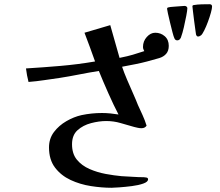

<svg xmlns="http://www.w3.org/2000/svg" viewBox="-20 -856 1040 909"><path d="M779 -639Q779 -668 760 -684.5Q741 -701 715 -701Q693 -701 675 -681Q657 -661 657 -634Q657 -624 663 -614Q632 -604 609 -597Q586 -590 546 -582L502 -737L380 -701Q393 -667 405.5 -633Q418 -599 430 -565Q348 -551 266.5 -544Q185 -537 103 -532Q105 -516 108 -499.5Q111 -483 115 -468Q153 -471 189 -476.5Q225 -482 262 -487Q307 -494 355 -503.5Q403 -513 448 -520Q467 -473 492.5 -415.5Q518 -358 541 -314Q522 -317 502.5 -319Q483 -321 463 -321Q438 -321 414 -318.5Q390 -316 366 -311Q330 -303 294.5 -282.5Q259 -262 235.5 -231Q212 -200 212 -158Q212 -100 240.5 -62.5Q269 -25 314 -4Q359 17 410.5 25Q462 33 508 33Q518 33 545.5 31Q573 29 604.5 25Q636 21 658.5 13Q681 5 681 -7Q681 -14 673 -15.5Q665 -17 661 -17Q637 -17 607.5 -19Q578 -21 555 -22Q521 -25 480.5 -32.5Q440 -40 403.5 -56Q367 -72 344 -100Q321 -128 321 -173Q321 -216 347 -239.5Q373 -263 411 -273Q449 -283 483 -283Q518 -283 550.5 -273.5Q583 -264 615 -255Q623 -253 632 -251Q641 -249 650 -249Q666 -249 674 -261Q666 -287 655 -311Q644 -335 633 -359Q625 -380 610.5 -412.5Q596 -445 581.5 -479Q567 -513 558 -540Q595 -547 622.5 -552.5Q650 -558 676.5 -565Q703 -572 734 -581Q754 -587 766.5 -601Q779 -615 779 -639ZM867 -817Q867 -822 863 -825Q859 -828 854 -828Q849 -828 832.5 -826.5Q816 -825 800 -824Q784 -823 777 -821Q771 -820 771 -814Q771 -811 775 -792.5Q779 -774 785 -749.5Q791 -725 796.5 -703.5Q802 -682 806 -674Q810 -665 819 -665Q827 -665 832 -671Q837 -677 838 -683Q844 -699 850.5 -727Q857 -755 862 -781.5Q867 -808 867 -817ZM984 -825Q984 -836 972 -836Q954 -836 934.5 -835.5Q915 -835 897 -832Q891 -831 891 -826Q891 -823 893.5 -803Q896 -783 899 -758Q902 -733 905 -714Q908 -695 908 -693Q911 -683 918 -683Q924 -683 932 -689Q938 -694 947 -712Q956 -730 964.5 -753Q973 -776 978.5 -796Q984 -816 984 -825Z"/></svg>

Font: UoqMunThenKhung
Style: Regular
Weight: 400
Designer: Font-Kai, 金井和夫, 宇文滿月
Foundry: Kazuo Kanai, Moonlit Owen
Version: Version 1.197